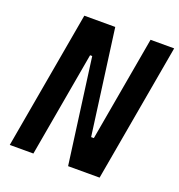

<svg xmlns="http://www.w3.org/2000/svg" viewBox="-126 -799 847 906"><g transform="rotate(20 297.5 -346.5)"><path d="M314.9 0 244.1 -527.3H233.4L140.6 0H22L144 -693.4H299.3L370.1 -166H383.8L476.6 -693.4H595.2L473.1 0Z"/></g></svg>

Font: Cascadia Code PL SemiBold
Style: Italic
Weight: 600
Italic angle: -10°
Monospace: yes
Designer: Aaron Bell
Foundry: Saja Typeworks
Version: Version 2404.023; ttfautohint (v1.8.4)